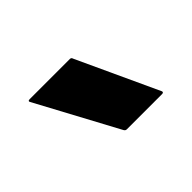

<svg xmlns="http://www.w3.org/2000/svg" viewBox="-51 -1033 386 386"><g transform="rotate(-45 142.5 -839.5)"><path d="M139 -749Q135 -749 133 -753L40 -926Q38 -930 44 -930H158Q162 -930 163 -926L243 -753Q244 -749 239 -749Z"/></g></svg>

Font: Staatliches
Style: Regular
Weight: 400
Designer: Brian LaRossa & Erica Carras
Foundry: Type Brut Foundry
Version: Version 1.000; ttfautohint (v1.8.2) -l 8 -r 50 -G 200 -x 14 